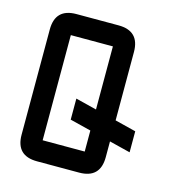

<svg xmlns="http://www.w3.org/2000/svg" viewBox="-103 -773 792 861"><g transform="rotate(15 293.0 -342.0)"><path d="M341.8 0H146.5Q48.8 0 48.8 -97.7V-585.9Q48.8 -683.6 146.5 -683.6H341.8Q439.5 -683.6 439.5 -585.9V-268.6L537.1 -244.1V-146.5L439.5 -170.9V-97.7Q439.5 0 341.8 0ZM341.8 -97.7V-195.3L244.1 -219.7V-317.4L341.8 -293V-585.9H146.5V-97.7Z"/></g></svg>

Font: BabelStone Runic Staveless Rule
Style: Regular
Weight: 400
Designer: Andrew West
Foundry: BabelStone
Version: Version 3.002 March 14, 2022